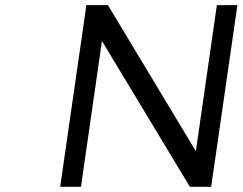

<svg xmlns="http://www.w3.org/2000/svg" viewBox="-20 -720 935 740"><path d="M211.9 0 313 -700.2H396L734.9 -137.2L815.9 -700.2H895L793.9 0H711.9L373 -562L292 0Z"/></svg>

Font: Trueno Light
Style: Italic
Weight: 300
Designer: Julieta Ulanovsky
Foundry: Julieta Ulanovsky
Version: Version 3.001b | FøM Fix